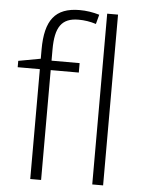

<svg xmlns="http://www.w3.org/2000/svg" viewBox="-54 -808 634 851"><g transform="rotate(5 263.0 -382.5)"><path d="M286.1 -530.8H161.1V-580.1C161.1 -680.2 189.5 -722.2 265.1 -722.2C291 -722.2 316.9 -718.3 342.8 -710L354 -752C324.7 -760.7 295.4 -765.1 266.1 -765.1C157.2 -765.1 112.8 -706.5 112.8 -576.2V-535.2L14.2 -517.1V-488.8H112.8V0H161.1V-488.8H286.1ZM437 -759.8H388.7V0H437Z"/></g></svg>

Font: Open Sans 300
Style: Regular
Weight: 300
Foundry: Ascender Corporation
Version: Version 1.100;PS 001.100;hotconv 1.0.88;makeotf.lib2.5.64775